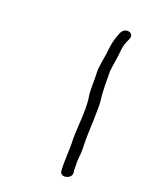

<svg xmlns="http://www.w3.org/2000/svg" viewBox="-177 -719 735 851"><g transform="rotate(30 190.5 -293.0)"><path d="M193 -618 191 -609C182 -569 185 -538 187 -506C187 -486 187 -435 191 -418C200 -382 204 -330 217 -298C235 -241 237 -168 248 -106C259 -59 262 -2 274 44C284 72 334 49 324 21C322 13 320 10 319 -1C315 -20 312 -31 311 -52C310 -79 304 -102 299 -127C292 -165 288 -209 281 -248C276 -276 274 -301 266 -323C256 -353 248 -405 241 -439C237 -454 238 -503 237 -519C237 -540 231 -567 237 -591C237 -597 240 -603 241 -609L243 -618C246 -632 237 -643 223 -643C209 -643 196 -632 193 -618Z"/></g></svg>

Font: Electronic
Style: BookIt
Weight: 400
Version: Version 1.011